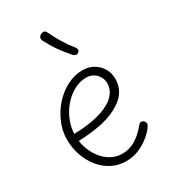

<svg xmlns="http://www.w3.org/2000/svg" viewBox="-198 -926 917 1027"><g transform="rotate(-30 261.0 -412.5)"><path d="M276 -2Q228 -2 188 -22.5Q148 -43 118.5 -79.5Q89 -116 73 -162.5Q57 -209 57 -260Q57 -312 78 -362Q99 -412 135 -452.5Q171 -493 217.5 -517Q264 -541 314 -541Q351 -541 380.5 -524Q410 -507 427 -478Q444 -449 444 -413Q444 -373 425.5 -341Q407 -309 368 -285Q322 -255 257 -240.5Q192 -226 108 -223Q115 -176 138.5 -135.5Q162 -95 198 -71Q234 -47 277 -47Q320 -47 357.5 -69Q395 -91 429 -133Q434 -139 438.5 -142Q443 -145 448 -145Q454 -145 459.5 -141.5Q465 -138 468 -133Q471 -128 471 -122Q472 -117 469 -111Q466 -105 460 -97Q427 -55 378 -28.5Q329 -2 276 -2ZM106 -268Q171 -269 229.5 -280.5Q288 -292 326 -314Q357 -330 376 -356.5Q395 -383 395 -415Q395 -436 384 -455Q373 -474 354.5 -485.5Q336 -497 312 -497Q273 -497 237 -478Q201 -459 172 -426.5Q143 -394 125.5 -352.5Q108 -311 106 -268ZM343 -635Q335 -627 324.5 -630Q314 -633 305 -644Q283 -670 265.5 -693Q248 -716 235 -737.5Q222 -759 211 -780Q203 -795 206 -804Q209 -813 219 -819Q228 -824 238 -823Q248 -822 255 -806Q270 -773 293.5 -734.5Q317 -696 338 -671Q347 -661 349 -651.5Q351 -642 343 -635Z"/></g></svg>

Font: Playpen Sans ExtraLight
Style: Regular
Weight: 250
Designer: Laura Meseguer, Veronika Burian, José Scaglione
Foundry: TypeTogether
Version: Version 1.001